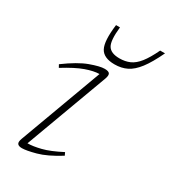

<svg xmlns="http://www.w3.org/2000/svg" viewBox="-182 -825 824 927"><g transform="rotate(30 230.0 -361.0)"><path d="M67 -29 236 -487.5Q204.5 -487 160.8 -471.5Q117 -456 51 -415L42.5 -430.5Q115 -484 167.2 -503Q219.5 -522 245.5 -522Q268 -522 273.5 -512.8Q279 -503.5 271.5 -483L102 -24Q132 -24 175 -34.8Q218 -45.5 280.5 -78L288 -62Q216.5 -17.5 165.5 -3.8Q114.5 10 90 10Q71.5 10 65.2 1.2Q59 -7.5 67 -29ZM281 -601Q313 -601 338.2 -612.2Q363.5 -623.5 386 -652Q408.5 -680.5 433 -732H460Q429 -666.5 401 -630Q373 -593.5 343 -578.8Q313 -564 275 -564Q214 -564 194.5 -600.5Q175 -637 187 -732H209Q200.5 -654.5 216.8 -627.8Q233 -601 281 -601Z"/></g></svg>

Font: Newsreader Caption ExtraLight
Style: Italic
Weight: 275
Italic angle: -17°
Designer: Hugues Gentile
Foundry: Production Type
Version: Version 1.001